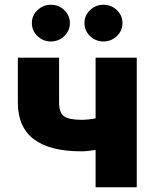

<svg xmlns="http://www.w3.org/2000/svg" viewBox="-20 -789 651 809"><path d="M323.2 -151.4Q55.2 -151.4 55.2 -356.4V-545.9H229V-356.4Q229 -314.5 249.5 -299.3Q270 -284.2 323.2 -284.2Q351.6 -284.2 382.8 -290.5V-545.9H556.2V0H382.8V-157.2Q367.2 -154.8 351.8 -153.1Q336.4 -151.4 323.2 -151.4ZM194.3 -614.3Q161.6 -614.3 137.9 -637Q114.3 -659.7 114.3 -691.9Q114.3 -723.6 137.9 -746.3Q161.6 -769 194.3 -769Q227.5 -769 251 -746.3Q274.4 -723.6 274.4 -691.9Q274.4 -659.7 251 -637Q227.5 -614.3 194.3 -614.3ZM416 -614.3Q382.8 -614.3 359.4 -637Q335.9 -659.7 335.9 -691.9Q335.9 -723.6 359.4 -746.3Q382.8 -769 416 -769Q448.7 -769 472.4 -746.3Q496.1 -723.6 496.1 -691.9Q496.1 -659.7 472.4 -637Q448.7 -614.3 416 -614.3Z"/></svg>

Font: Inter Extra Bold
Style: Regular
Weight: 800
Designer: Rasmus Andersson
Foundry: rsms
Version: Version 4.000;git-3c8e0fc